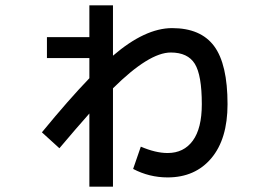

<svg xmlns="http://www.w3.org/2000/svg" viewBox="-20 -646 1040 724"><path d="M157 -506H317V-626H406V-436Q527 -540 629 -540Q737 -540 787.5 -472Q838 -404 838 -253Q838 -122 777 -49.5Q716 23 612 23Q543 23 482 -9L511 -93Q567 -69 612 -69Q673 -69 707 -115.5Q741 -162 741 -253Q741 -363 714.5 -405.5Q688 -448 624 -448Q542 -448 406 -313V58H317V-218Q269 -164 204 -87L138 -147Q239 -270 317 -351V-427H157Z"/></svg>

Font: Mplus 1p Medium
Style: Regular
Weight: 500
Version: Version 1.061